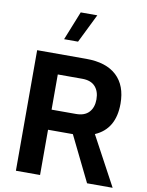

<svg xmlns="http://www.w3.org/2000/svg" viewBox="-102 -1040 850 1112"><g transform="rotate(10 322.5 -484.0)"><path d="M280.8 -968.3H378.4L294.9 -798.8H212.9ZM212.4 0H70.3V-709H359.4Q476.6 -709 538.1 -651.6Q599.6 -594.2 599.6 -487.3Q599.6 -338.4 483.9 -288.6L639.2 0H488.8L358.4 -266.1H212.4ZM212.4 -591.3V-384.3H356Q406.7 -384.3 432.4 -412.4Q458 -440.4 458 -487.8Q458 -535.2 432.6 -563.2Q407.2 -591.3 356 -591.3Z"/></g></svg>

Font: Estedad-FD Bold
Style: Regular
Weight: 700
Designer: Amin Abedi
Version: Version 7.3